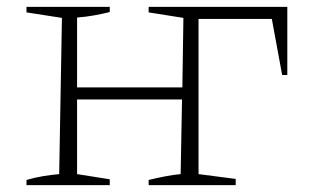

<svg xmlns="http://www.w3.org/2000/svg" viewBox="-20 -538 915 558"><path d="M57 0V-15Q81 -22 105 -26Q129 -30 152 -32L160 -486L57 -502V-518H299V-503Q279 -498 254.5 -493.5Q230 -489 204 -487V-284H510L513 -486L412 -502V-518H815V-320H800L770 -483H557V-32L665 -18V0H412V-15Q437 -21 460 -25.5Q483 -30 505 -32L509 -249H204V-32L299 -17V0Z"/></svg>

Font: Piazzolla SC ExtraLight
Style: Regular
Weight: 200
Designer: Juan Pablo del Peral
Foundry: Huerta Tipografica
Version: Version 1.330